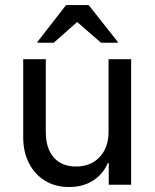

<svg xmlns="http://www.w3.org/2000/svg" viewBox="-20 -736 618 765"><path d="M255 9.2Q200.8 9.2 159.6 -15.8Q118.3 -40.8 95.4 -85.8Q72.5 -130.8 72.5 -189.2V-500H162.5V-209.2Q162.5 -145 194.2 -108.8Q225.8 -72.5 282.5 -72.5Q341.7 -72.5 377.1 -110.4Q412.5 -148.3 412.5 -210V-500H502.5V0H413.3V-86.7H410Q389.2 -40 349.2 -15.4Q309.2 9.2 255 9.2ZM129.2 -565.8V-569.2L243.3 -715.8H333.3L449.2 -569.2V-565.8H382.5L287.5 -648.3L194.2 -565.8Z"/></svg>

Font: Funnel Sans
Style: Regular
Weight: 400
Designer: NORD ID, Kristian Moeller
Foundry: Dicotype
Version: Version 1.000